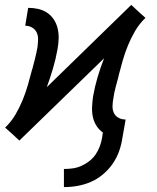

<svg xmlns="http://www.w3.org/2000/svg" viewBox="-20 -562 640 784"><path d="M241 202V128Q259 128 277 125.5Q295 123 312 115.5Q329 108 344.5 96Q360 84 370.5 68.5Q381 53 387.5 35.5Q394 18 397 0L400 -21Q384 -32 373.5 -49Q363 -66 359 -85.5Q355 -105 356 -126Q357 -147 360 -168Q367 -208 378.5 -247Q390 -286 405 -324L59 12L30 -15L1 -41Q26 -65 43 -94Q60 -123 72.5 -153.5Q85 -184 94 -215.5Q103 -247 111 -278L112 -280Q118 -302 123.5 -324.5Q129 -347 133 -369Q135 -385 135.5 -400.5Q136 -416 130 -429Q124 -442 111 -449.5Q98 -457 83 -457L95 -530Q116 -530 136 -525.5Q156 -521 172.5 -510Q189 -499 200 -482Q211 -465 215.5 -445.5Q220 -426 219.5 -405Q219 -384 215 -362Q208 -322 196.5 -283Q185 -244 171 -206L516 -542L545 -515L574 -489Q549 -465 532 -436Q515 -407 502.5 -376.5Q490 -346 481 -314.5Q472 -283 464 -252V-250Q458 -228 452 -205.5Q446 -183 443 -161Q440 -145 439.5 -129.5Q439 -114 445 -101Q451 -88 464 -81Q477 -74 493 -74L480 0Q476 28 466.5 55Q457 82 440.5 106Q424 130 401 149.5Q378 169 351.5 180.5Q325 192 297 197Q269 202 241 202Z"/></svg>

Font: Iosevka Curly Extended
Style: Italic
Weight: 400
Width: 7
Italic angle: -9°
Monospace: yes
Designer: Belleve Invis
Foundry: Belleve Invis
Version: Version 11.1.0; ttfautohint (v1.8.3)